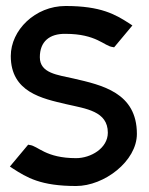

<svg xmlns="http://www.w3.org/2000/svg" viewBox="-20 -610 498 641"><path d="M13 -54 22 -48C70 -17 116 11 234 11C328 11 437 -72 437 -163C437 -301 320 -326 225 -348C173 -360 113 -365 113 -419C113 -471 145 -498 199 -497C302 -497 328 -456 356 -453L361 -452L422 -525L413 -531C365 -562 317 -590 199 -590C97 -590 16 -509 16 -423C16 -302 121 -281 202 -262C267 -247 340 -239 340 -167C340 -115 283 -82 234 -82C132 -82 107 -123 79 -126L74 -127Z"/></svg>

Font: Charger Sport
Style: BdNrw
Weight: 700
Designer: Jasper
Foundry: Cannot Into Space Fonts
Version: Version 1.1